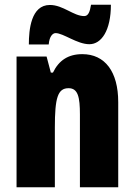

<svg xmlns="http://www.w3.org/2000/svg" viewBox="-20 -792 569 812"><path d="M102 -604H186C189 -640 204 -652 215 -652C248 -652 306 -605 358 -605C409 -605 449 -663 449 -772H365C360 -741 353 -724 336 -724C291 -724 247 -771 191 -771C111 -771 102 -666 102 -604ZM328 -563C269 -563 229 -537 204 -485H195L177 -553H50V0H212V-253C212 -378 224 -419 270 -419C310 -419 318 -381 318 -308V0H480V-360C480 -489 424 -563 328 -563Z"/></svg>

Font: Noto Sans Armenian ExtraCondensed Black
Style: Regular
Weight: 900
Width: 2
Designer: Monotype Design Team
Foundry: Monotype Imaging Inc.
Version: Version 2.008